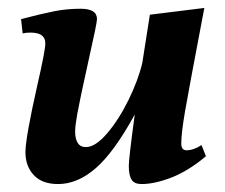

<svg xmlns="http://www.w3.org/2000/svg" viewBox="-20 -453 565 483"><path d="M44 -70Q44 -106 74 -239Q94 -326 94 -344Q94 -371 57 -371Q45 -371 37 -369L33 -405Q87 -419 118 -425Q149 -431 183 -431Q224 -431 224 -405Q224 -395 203 -302Q180 -198 174.5 -167Q169 -136 169 -122Q169 -104 175.5 -93.5Q182 -83 196 -83Q220 -83 249.5 -117.5Q279 -152 303.5 -202Q328 -252 338 -295L357 -416L494 -433Q455 -228 445.5 -173Q436 -118 436 -92Q436 -75 449 -75Q467 -75 487 -88L498 -60Q454 -23 411.5 -6.5Q369 10 336 10Q318 10 311 -1Q304 -12 304 -36Q304 -54 319 -165Q267 -70 221 -30Q175 10 126 10Q86 10 65 -12.5Q44 -35 44 -70Z"/></svg>

Font: Unna
Style: Bold Italic
Weight: 700
Italic angle: -8.05°
Designer: Jorge de Buen Unna
Foundry: Omnibus-Type
Version: Version 2.008